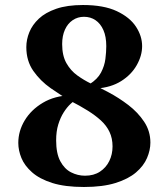

<svg xmlns="http://www.w3.org/2000/svg" viewBox="-20 -732 666 766"><path d="M262 -352 288 -339Q276 -331 261.5 -317.5Q247 -304 234 -283.5Q221 -263 212.5 -235.5Q204 -208 204 -172Q204 -120 220.5 -89Q237 -58 263.5 -44.5Q290 -31 319 -31Q354 -31 378.5 -47Q403 -63 416 -89.5Q429 -116 429 -148Q429 -180 417 -205.5Q405 -231 382.5 -251.5Q360 -272 329.5 -291Q299 -310 262 -329Q224 -351 182.5 -380Q141 -409 113 -449Q85 -489 85 -544Q85 -574 97 -603.5Q109 -633 135 -657.5Q161 -682 204.5 -697Q248 -712 311 -712Q394 -712 446 -687.5Q498 -663 522.5 -625.5Q547 -588 547 -548Q547 -510 525.5 -472Q504 -434 463.5 -408.5Q423 -383 366 -379L337 -396Q369 -416 383 -442.5Q397 -469 400.5 -497Q404 -525 404 -548Q404 -586 392.5 -612Q381 -638 361 -651.5Q341 -665 315 -665Q290 -665 270 -651.5Q250 -638 239 -613.5Q228 -589 228 -556Q228 -510 245 -480Q262 -450 288.5 -431Q315 -412 342 -399Q373 -385 413.5 -363.5Q454 -342 492 -313Q530 -284 555 -246.5Q580 -209 580 -163Q580 -133 566.5 -101.5Q553 -70 522.5 -44Q492 -18 441 -2Q390 14 315 14Q239 14 188.5 -2Q138 -18 108 -44.5Q78 -71 65.5 -101.5Q53 -132 53 -162Q53 -209 78.5 -251.5Q104 -294 151 -322Q198 -350 262 -352Z"/></svg>

Font: Arima Thin
Style: Bold
Weight: 700
Version: Version 1.100